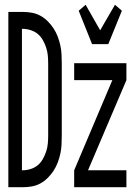

<svg xmlns="http://www.w3.org/2000/svg" viewBox="-20 -785 565 805"><path d="M15 0V-735H75Q95 -735 114 -731.5Q133 -728 149.5 -719Q166 -710 180 -696Q194 -682 204.5 -666Q215 -650 222 -631.5Q229 -613 233 -594.5Q237 -576 238 -556.5Q239 -537 239 -518V-217Q239 -198 238 -178.5Q237 -159 233 -140.5Q229 -122 222 -103.5Q215 -85 204.5 -69Q194 -53 180 -39Q166 -25 149.5 -16Q133 -7 114 -3.5Q95 0 75 0ZM72 -71H75Q92 -71 109 -76.5Q126 -82 138.5 -92.5Q151 -103 159.5 -118Q168 -133 173.5 -149.5Q179 -166 180.5 -183Q182 -200 182 -217V-518Q182 -535 180.5 -552Q179 -569 173.5 -585.5Q168 -602 159.5 -617Q151 -632 138.5 -642.5Q126 -653 109 -658.5Q92 -664 75 -664H72ZM366 -600 310 -740 339 -765 400 -658 462 -765 491 -740 434 -600ZM291 0V-71L451 -449H291V-520H510V-449L349 -71H510V0Z"/></svg>

Font: Iosevka Pride
Style: Regular
Weight: 400
Monospace: yes
Designer: Belleve Invis
Foundry: Belleve Invis
Version: Version 30.3.1; ttfautohint (v1.8.4)